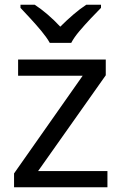

<svg xmlns="http://www.w3.org/2000/svg" viewBox="-20 -786 510 806"><path d="M431 0H39V-58L327 -468H56V-536H424V-470L140 -68H431ZM189 -606Q176 -629 154 -655.5Q132 -682 108 -708Q84 -734 66 -753V-766H126Q152 -749 180 -725Q208 -701 233 -674Q260 -701 288 -725Q316 -749 342 -766H404V-753Q385 -734 360.5 -708Q336 -682 313.5 -655.5Q291 -629 279 -606Z"/></svg>

Font: Go Noto Kurrent-Regular
Style: Regular
Weight: 400
Designer: Monotype Design Team
Foundry: Monotype Imaging Inc.
Version: Version 2.012; ttfautohint (v1.8.4.7-5d5b)